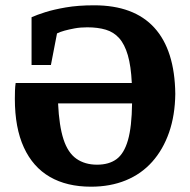

<svg xmlns="http://www.w3.org/2000/svg" viewBox="-20 -686 716 724"><path d="M323 18Q232 18 168 -19Q104 -56 70 -130Q36 -204 36 -313Q36 -329 36.5 -344Q37 -359 39 -373H477Q474 -437 462 -478Q450 -519 429.5 -542Q409 -565 379 -574Q349 -583 309 -583Q283 -583 261.5 -579Q240 -575 223.5 -570.5Q207 -566 195 -560L172 -441H99V-621Q119 -630 150.5 -640Q182 -650 228 -658Q274 -666 335 -666Q485 -666 562 -581.5Q639 -497 641 -332Q640 -251 617.5 -186.5Q595 -122 554 -76Q513 -30 454.5 -6Q396 18 323 18ZM346 -65Q391 -65 419.5 -86Q448 -107 462.5 -157.5Q477 -208 478 -296H199Q203 -211 219.5 -160.5Q236 -110 268 -87.5Q300 -65 346 -65Z"/></svg>

Font: Faustina
Style: Bold
Weight: 700
Designer: Alfonso Garcia
Foundry: http://www.omnibus-type.com
Version: Version 1.200